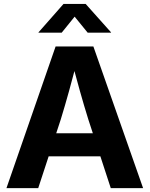

<svg xmlns="http://www.w3.org/2000/svg" viewBox="-20 -966 768 986"><path d="M13.2 0 265.6 -727.5H459.5L714.8 0H548.8L433.6 -352.5Q412.1 -421.4 390.4 -498.5Q368.7 -575.7 343.3 -670.4H380.9Q356 -575.7 334.5 -498.3Q313 -420.9 292 -352.5L176.3 0ZM172.4 -163.1V-281.7H556.2V-163.1ZM296.9 -798.3H177.7V-799.8L306.2 -945.8H419.9L550.3 -799.8V-798.3H430.2L363.3 -880.4Z"/></svg>

Font: Inter 24pt
Style: Bold
Weight: 700
Designer: Rasmus Andersson
Foundry: rsms
Version: Version 4.001;git-66647c0bb